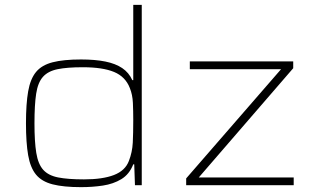

<svg xmlns="http://www.w3.org/2000/svg" viewBox="-20 -763 1297 791"><path d="M314 8Q242 8 197 -3.5Q152 -15 128.5 -43.5Q105 -72 96 -123.5Q87 -175 87 -255Q87 -335 96 -386.5Q105 -438 128.5 -466.5Q152 -495 197 -506.5Q242 -518 314 -518Q372 -518 414 -509.5Q456 -501 483.5 -482.5Q511 -464 525 -433H529V-743H564V0H536L533 -86H529Q513 -45 480 -25Q447 -5 404 1.5Q361 8 314 8ZM326 -24Q403 -24 449.5 -42Q496 -60 511 -100Q525 -136 527 -175Q529 -214 529 -269Q529 -305 527.5 -339Q526 -373 515 -400Q497 -447 450 -466.5Q403 -486 321 -486Q257 -486 217.5 -478Q178 -470 157 -446.5Q136 -423 129 -377Q122 -331 122 -255Q122 -179 129.5 -133Q137 -87 158 -63.5Q179 -40 219.5 -32Q260 -24 326 -24ZM747 0V-28L1138 -478H762V-510H1188V-482L799 -32H1190V0Z"/></svg>

Font: Saira Expanded Thin
Style: Regular
Weight: 250
Width: 7
Designer: Hector Gatti with collaboration of the Omnibus-Type team
Foundry: Omnibus-Type
Version: Version 1.101